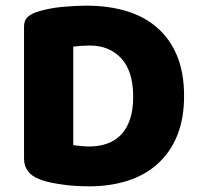

<svg xmlns="http://www.w3.org/2000/svg" viewBox="-20 -643 706 679"><path d="M239 -130Q250 -128 266 -126.5Q282 -125 296 -125Q330 -125 358.5 -135Q387 -145 407.5 -166Q428 -187 439.5 -220.5Q451 -254 451 -301Q451 -391 409 -436.5Q367 -482 297 -482Q283 -482 268.5 -481Q254 -480 239 -478ZM295 16Q278 16 256 15Q234 14 210.5 11Q187 8 163.5 3.5Q140 -1 120 -9Q65 -30 65 -82V-549Q65 -570 76.5 -581.5Q88 -593 108 -600Q151 -614 199 -618.5Q247 -623 285 -623Q363 -623 426.5 -604Q490 -585 535.5 -545.5Q581 -506 606 -446Q631 -386 631 -304Q631 -224 607 -164.5Q583 -105 538.5 -64.5Q494 -24 432 -4Q370 16 295 16Z"/></svg>

Font: Baloo Bhaina
Style: Regular
Weight: 400
Designer: Manish Minz, Shuchita Grover and Ek Type
Foundry: Ek Type
Version: Version 1.443;PS 1.000;hotconv 16.6.51;makeotf.lib2.5.65220;